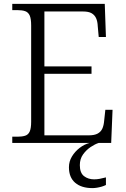

<svg xmlns="http://www.w3.org/2000/svg" viewBox="-20 -734 646 986"><path d="M43 0V-32H70Q93 -32 109 -37Q125 -42 132.5 -58.5Q140 -75 140 -109V-603Q140 -638 132.5 -654.5Q125 -671 109.5 -676.5Q94 -682 70 -682H43V-714H518L524 -544H487L482 -599Q481 -624 473.5 -640.5Q466 -657 450.5 -666Q435 -675 407 -675H208V-393H450V-355H208V-39H436Q465 -39 481.5 -48Q498 -57 505.5 -73.5Q513 -90 515 -115L521 -170H558L551 0ZM455 232Q398 232 366 204.5Q334 177 334 125Q334 95 349.5 69.5Q365 44 389 25.5Q413 7 440 0H487Q468 6 445.5 21Q423 36 406.5 59Q390 82 390 114Q390 154 411.5 170.5Q433 187 463 187Q477 187 491 184.5Q505 182 524 177V216Q514 221 502 224.5Q490 228 477.5 230Q465 232 455 232Z"/></svg>

Font: Noto Serif Khmer Light
Style: Regular
Weight: 300
Version: Version 2.003